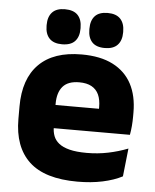

<svg xmlns="http://www.w3.org/2000/svg" viewBox="-51 -727 632 783"><g transform="rotate(5 265.0 -336.0)"><path d="M295 12.5Q160.9 12.5 97.1 -47.2Q33.2 -107 33.2 -221.4V-272.5Q33.2 -385.7 93.1 -445.8Q152.9 -505.8 267.7 -505.8Q344.5 -505.8 395.6 -479.7Q446.8 -453.6 472.6 -405.1Q498.3 -356.5 498.3 -288.5V-272.1Q498.3 -253 496.7 -233.3Q495 -213.5 491.8 -196.4H354.1Q355.8 -225.6 356.4 -251.4Q357 -277.2 357 -297.9Q357 -328.3 347.5 -349.2Q337.9 -370 318.2 -380.9Q298.5 -391.8 267.7 -391.8Q221.7 -391.8 200.4 -367.1Q179 -342.4 179 -296.9V-252L179.9 -235.3V-200.5Q179.9 -181.3 186.2 -164.4Q192.5 -147.5 208.3 -134.7Q224.2 -121.9 251.9 -114.8Q279.7 -107.6 322.6 -107.6Q367.9 -107.6 410 -116.3Q452.1 -125 490.7 -140.1L478.2 -25.2Q444.2 -7.5 397.6 2.5Q351.1 12.5 295 12.5ZM461 -196.4H114.2V-291.2H461ZM183.5 -540.1Q148.9 -540.1 131.7 -558.4Q114.5 -576.7 114.5 -609.7V-613.5Q114.5 -646.9 131.7 -665.3Q148.9 -683.6 183.5 -683.6Q219.1 -683.6 236.3 -665.3Q253.4 -646.9 253.4 -613.5V-609.7Q253.4 -576.7 236.3 -558.4Q219.1 -540.1 183.5 -540.1ZM358.6 -540.1Q323.5 -540.1 306.5 -558.4Q289.6 -576.7 289.6 -609.7V-613.5Q289.6 -646.9 306.5 -665.3Q323.5 -683.6 358.6 -683.6Q393.3 -683.6 410.6 -665.3Q427.9 -646.9 427.9 -613.5V-609.7Q427.9 -576.7 410.6 -558.4Q393.3 -540.1 358.6 -540.1Z"/></g></svg>

Font: Anek Devanagari Medium
Style: Regular
Weight: 500
Designer: Kailash Malviya (Devanagari) & Yesha Goshar (Latin)
Foundry: Ek Type
Version: Version 1.003